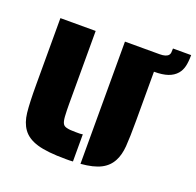

<svg xmlns="http://www.w3.org/2000/svg" viewBox="-130 -878 1044 1023"><g transform="rotate(20 392.0 -366.5)"><path d="M784 -741Q784 -704 778 -678Q772 -652 756 -633Q737 -611 706.5 -600.5Q676 -590 628 -590V-314Q628 -216 624 -166Q620 -116 602 -82Q582 -43 541 -22Q500 -1 428 5V-688H625Q661 -688 674 -703Q679 -709 680 -717.5Q681 -726 681 -741ZM368 -145Q376 -145 386 -147V7Q379 8 366 8H345Q240 8 183 -9Q126 -26 99 -64Q74 -99 68 -153Q62 -207 62 -314V-688H262V-274Q262 -237 264 -203Q266 -176 273 -164Q280 -152 297 -149Q312 -145 345 -145Z"/></g></svg>

Font: Saira Stencil
Style: Regular
Weight: 400
Designer: Hector Gatti with collaboration of the Omnibus-Type team
Foundry: Omnibus-Type
Version: Version 1.003